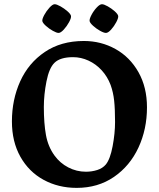

<svg xmlns="http://www.w3.org/2000/svg" viewBox="-20 -891 768 928"><path d="M385.3 -692.9Q468.3 -692.9 538.1 -654.1Q607.9 -615.2 649.2 -542.2Q690.4 -469.2 690.4 -372.1Q690.4 -266.6 649.2 -177.7Q607.9 -88.9 530.8 -35.9Q453.6 17.1 350.6 17.1Q262.2 17.1 190.9 -21.7Q119.6 -60.5 78.6 -133.3Q37.6 -206.1 37.6 -304.2Q37.6 -409.2 77.6 -497.8Q117.7 -586.4 196.3 -639.6Q274.9 -692.9 385.3 -692.9ZM395.5 -61Q423.8 -61 450 -69.3Q476.1 -77.6 491.7 -96.2Q512.7 -122.1 524.4 -184.6Q536.1 -247.1 536.1 -301.3Q536.1 -364.3 531.7 -404.8Q527.3 -445.3 514.6 -480.5Q499.5 -520.5 471.7 -551Q443.8 -581.5 407.7 -598.1Q371.6 -614.7 333 -614.7Q271 -614.7 243.2 -587.4Q217.3 -562 204.6 -497.6Q191.9 -433.1 191.9 -374Q191.9 -294.9 202.1 -238.5Q212.4 -182.1 243.2 -139.6Q270 -102.5 310.1 -81.8Q350.1 -61 395.5 -61ZM472.7 -870.6Q482.4 -870.6 500.7 -860.4Q519 -850.1 534.2 -836.7Q549.3 -823.2 551.3 -814Q552.7 -804.2 542.2 -784.2Q531.7 -764.2 517.1 -748Q502.4 -731.9 492.2 -731.9Q481.9 -731.9 463.6 -742.2Q445.3 -752.4 430.2 -766.1Q415 -779.8 413.1 -789.1Q411.6 -798.8 422.1 -818.8Q432.6 -838.9 447.5 -854.7Q462.4 -870.6 472.7 -870.6ZM244.1 -870.6Q253.9 -870.6 272.2 -860.4Q290.5 -850.1 305.9 -836.7Q321.3 -823.2 323.2 -814Q324.7 -804.2 314 -784.2Q303.2 -764.2 288.3 -748Q273.4 -731.9 263.2 -731.9Q253.4 -731.9 235.1 -742.2Q216.8 -752.4 201.7 -766.1Q186.5 -779.8 184.6 -789.1Q183.1 -798.3 193.8 -818.4Q204.6 -838.4 219.5 -854.5Q234.4 -870.6 244.1 -870.6Z"/></svg>

Font: Vesper Libre
Style: Bold
Weight: 700
Designer: Robert Keller & Kimya Gandhi
Foundry: Mota Italic
Version: Version 1.058